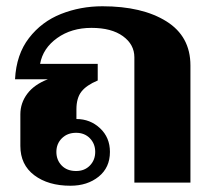

<svg xmlns="http://www.w3.org/2000/svg" viewBox="-20 -583 683 613"><path d="M45 -117V-218Q45 -254 67 -283.5Q89 -313 133 -330H28Q32 -409 72.5 -461.5Q113 -514 175 -538.5Q237 -563 307 -563Q434 -563 511 -515Q588 -467 588 -374V0H409V-400Q409 -441 372.5 -467.5Q336 -494 272 -494Q208 -494 162.5 -461.5Q117 -429 108 -379H292V-326Q256 -311 240 -290.5Q224 -270 224 -234V-203Q268 -203 299.5 -173.5Q331 -144 331 -98Q331 -48 295 -19Q259 10 205 10Q134 10 89.5 -23.5Q45 -57 45 -117ZM284 -98Q284 -124 267 -141.5Q250 -159 223 -159Q195 -159 177.5 -141.5Q160 -124 160 -98Q160 -72 177 -54.5Q194 -37 223 -37Q250 -37 267 -54.5Q284 -72 284 -98Z"/></svg>

Font: Taviraj Bold
Style: Regular
Weight: 700
Designer: Katatrad Team
Foundry: CadsonDemak
Version: Version 1.030